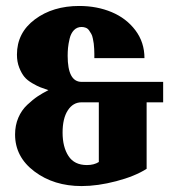

<svg xmlns="http://www.w3.org/2000/svg" viewBox="-20 -627 585 647"><path d="M247.1 -606.9Q306.6 -606.9 356.2 -586.2Q405.8 -565.4 436.3 -524.9Q466.8 -484.4 466.8 -431.2H297.9Q297.9 -441.9 297.9 -446Q297.9 -450.2 297.4 -462.2Q296.9 -474.1 295.9 -480.2Q294.9 -486.3 293 -496.6Q291 -506.8 287.8 -512.5Q284.7 -518.1 280.3 -524.4Q275.9 -530.8 269.3 -533.4Q262.7 -536.1 254.9 -536.1Q239.7 -536.1 229.2 -525.4Q218.8 -514.6 214.6 -496.6Q210.4 -478.5 209.2 -465.6Q208 -452.6 208 -439Q208 -351.1 254.9 -351.1H529.8V-282.2H474.1V-58.1Q434.1 -32.7 371.6 -16.4Q309.1 0 254.9 0Q161.6 0 96.2 -49.1Q30.8 -98.1 30.8 -173.8Q30.8 -204.6 41.7 -230.2Q52.7 -255.9 72 -273.9Q91.3 -292 107.2 -302.5Q123 -313 143.1 -323.2Q126 -329.1 116.2 -332.8Q106.4 -336.4 89.1 -346.4Q71.8 -356.4 62.3 -367.9Q52.7 -379.4 44.9 -398.9Q37.1 -418.5 37.1 -442.9Q37.1 -516.6 97.7 -561.8Q158.2 -606.9 247.1 -606.9ZM313 -81.1V-282.2H254.9Q226.1 -282.2 208.5 -255.1Q190.9 -228 190.9 -180.2Q190.9 -131.8 210.7 -101.3Q230.5 -70.8 272.9 -70.8Q296.9 -70.8 313 -81.1Z"/></svg>

Font: Wesal
Style: Regular
Weight: 900
Designer: Ahmed zaza
Foundry: Ahmed zaza
Version: Version 2.01